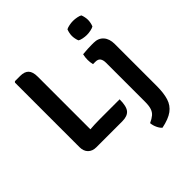

<svg xmlns="http://www.w3.org/2000/svg" viewBox="-236 -875 1270 1270"><g transform="rotate(-45 399.0 -240.0)"><path d="M217 1.5H160.5Q125 1.5 103.8 -19.5Q82.5 -40.5 82.5 -78.5V-681.5L89 -688.5H139Q178.5 -688.5 197.8 -668.2Q217 -648 217 -603.5ZM494 -114Q494 -49 473 -23.8Q452 1.5 403 1.5H160.5L89.5 -95.5Q145.5 -105 203 -109.5Q260.5 -114 308 -114ZM730 -3Q730 63.5 716.2 107.8Q702.5 152 666.2 178.8Q630 205.5 561.5 219.5Q548 208 537.5 185.5Q527 163 525 140Q553.5 127 570.2 112.8Q587 98.5 594.2 76Q601.5 53.5 601.5 17V-348Q601.5 -374 591.5 -388.5Q581.5 -403 556 -403H534Q528.5 -425 528.5 -448Q528.5 -459.5 529.8 -471.5Q531 -483.5 534 -495.5Q557.5 -498 581.2 -499Q605 -500 619 -500H636.5Q680.5 -500 705.2 -472Q730 -444 730 -395.5ZM567 -633.5Q567 -646 569.8 -659.8Q572.5 -673.5 577.5 -685.5Q588.5 -691.5 606.8 -695.2Q625 -699 642.5 -699Q660 -699 679 -695.2Q698 -691.5 707.5 -685.5Q712.5 -673.5 715.2 -659.5Q718 -645.5 718 -633.5Q718 -621.5 715.2 -607.5Q712.5 -593.5 707.5 -582Q698 -576 679 -572Q660 -568 642.5 -568Q625 -568 606.2 -571.8Q587.5 -575.5 577.5 -582Q572.5 -593.5 569.8 -607.5Q567 -621.5 567 -633.5Z"/></g></svg>

Font: Signika Light SemiBold
Style: Regular
Weight: 600
Version: Version 2.003;gftools[0.9.32]